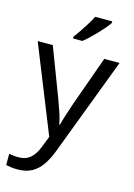

<svg xmlns="http://www.w3.org/2000/svg" viewBox="-146 -839 802 1153"><g transform="rotate(15 255.0 -263.0)"><path d="M1 -536H95L211 -231Q226 -191 238 -154.5Q250 -118 256 -85H260Q266 -110 279 -150.5Q292 -191 306 -232L415 -536H510L279 74Q260 124 234.5 161.5Q209 199 172.5 219.5Q136 240 84 240Q60 240 42 237.5Q24 235 11 232V162Q22 164 37.5 166Q53 168 70 168Q116 168 144.5 142Q173 116 189 73L217 2ZM403 -756Q394 -742 377 -722Q360 -702 339.5 -680.5Q319 -659 298.5 -639.5Q278 -620 260 -606H202V-618Q217 -637 234.5 -663Q252 -689 269 -716.5Q286 -744 297 -766H403Z"/></g></svg>

Font: Noto Sans Meetei Mayek
Style: Regular
Weight: 400
Designer: Monotype Design Team and Neelakash Kshetrimayum
Foundry: Monotype Imaging Inc.
Version: Version 2.002